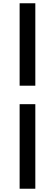

<svg xmlns="http://www.w3.org/2000/svg" viewBox="-20 -871 336 1174"><path d="M100 -347H196V-851H100ZM100 283H196V-234H100Z"/></svg>

Font: Noto Sans HK
Style: Bold
Weight: 700
Designer: Ryoko NISHIZUKA 西塚涼子 (kana, bopomofo & ideographs); Paul D. Hunt (Latin, Greek & Cyrillic); Sandoll Communications 산돌커뮤니
Foundry: Adobe
Version: Version 2.002;hotconv 1.0.116;makeotfexe 2.5.65601